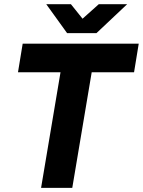

<svg xmlns="http://www.w3.org/2000/svg" viewBox="-20 -912 693 932"><path d="M273.7 -561.1H67.3L90.1 -700H653.4L630.7 -561.1H425.1L330.8 0H179.4ZM306.7 -755.1 459.6 -891.7H597.3L448.3 -751.2H306.7ZM204.5 -891.7H324.2L434 -754.8L433.4 -751.2H305.7Z"/></svg>

Font: Oak Sans Light Italic
Style: Regular
Weight: 400
Italic angle: -9.5°
Foundry: Erik Kennedy, Walven
Version: Version 1.000;Glyphs 3.1.2 (3151)